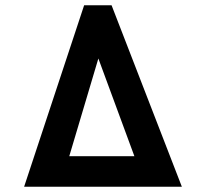

<svg xmlns="http://www.w3.org/2000/svg" viewBox="-20 -711 784 731"><path d="M300.3 -690.9H404.8L672.4 0H71.8ZM243.7 -116.2H491.7L354.5 -488.3Z"/></svg>

Font: Hammersmith One
Style: Regular
Weight: 400
Designer: Nicole Fally
Foundry: Nicole Fally
Version: Version 1.003